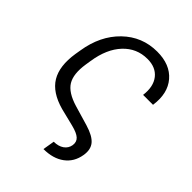

<svg xmlns="http://www.w3.org/2000/svg" viewBox="-213 -658 948 948"><g transform="rotate(45 261.0 -184.0)"><path d="M262.8 184.7 273.1 123.2Q305 123.2 326 108.7Q346.9 94.1 351.2 68.9Q355.1 43.7 338.6 28.4Q322.1 13.1 280.9 2.8L188.2 -20.2Q96.9 -45.5 62.1 -103.3Q27.3 -161.2 42.3 -258.2L47.2 -287.6Q66.1 -408 140.8 -480.5Q215.6 -552.9 320 -552.9Q410.2 -552.9 457 -498.4Q503.9 -443.9 490.8 -352.3H421.5Q430 -417.6 399.9 -455.6Q369.7 -493.6 311.1 -493.3Q236.9 -493.3 185.9 -438.9Q134.9 -384.6 120 -287.6L115.4 -258.2Q103.7 -182.2 128.4 -141.5Q153.1 -100.9 226.9 -78.8L330.3 -48.3Q387.4 -31.2 409.3 -4.8Q431.1 21.7 423.7 65.3Q414.4 121.8 372 153.2Q329.5 184.7 262.8 184.7Z"/></g></svg>

Font: Karasuma Gothic
Style: Light Italic
Weight: 300
Italic angle: 9.39998°
Designer: Rasmus Andersson / Ryoko Nishizuka
Foundry: rsms
Version: Version 1.00